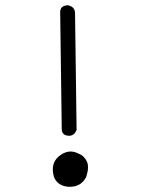

<svg xmlns="http://www.w3.org/2000/svg" viewBox="-20 -720 540 737"><path d="M274 -222Q265 -197 242 -199Q217 -201 217 -225L211 -675Q212 -688 219.5 -693.5Q227 -699 240 -700Q266 -695 268 -672ZM187 -41Q171 -98 214 -126Q247 -148 280 -131Q293 -126 301 -118Q309 -110 314 -99Q323 -78 311 -41Q291 -1 243 -3Q201 -6 187 -41Z"/></svg>

Font: Yomogi
Style: Regular
Weight: 400
Designer: satsuyako
Foundry: satsuyako
Version: Version 3.100